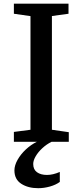

<svg xmlns="http://www.w3.org/2000/svg" viewBox="-20 -763 444 1033"><path d="M144 -64.9V-676.3L54.7 -689V-743.2H348.6V-689L259.3 -676.8V-64.9L350.1 -51.8V0H257.3Q230.5 13.2 207.8 34.2Q185.1 55.2 171.9 77.9Q158.7 100.6 158.7 119.1Q158.7 148.9 179 163.6Q199.2 178.2 232.9 178.2Q264.6 178.2 301.8 162.1V215.8Q280.8 231.4 248.8 240.5Q216.8 249.5 185.5 249.5Q131.3 249.5 94.5 225.8Q57.6 202.1 57.6 153.8Q57.6 127 74.5 96.9Q91.3 66.9 119.1 41Q147 15.1 178.2 0H54.7V-53.2Z"/></svg>

Font: Merriweather
Style: Regular
Weight: 400
Designer: Eben Sorkin
Foundry: Eben Sorkin
Version: Version 1.584; ttfautohint (v1.6)